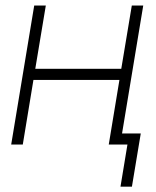

<svg xmlns="http://www.w3.org/2000/svg" viewBox="-20 -536 580 712"><path d="M149.9 -515.6 110.8 -280.8H429.7L468.8 -515.6H511.2L425.8 0H383.3L422.9 -239.7H104L64.5 0H21.5L106.9 -515.6ZM426.8 156.2 452.6 0H405.3L412.1 -41H502L469.2 156.2Z"/></svg>

Font: Inter Display ExtraLight
Style: Italic
Weight: 200
Italic angle: -9.39999°
Designer: Rasmus Andersson
Foundry: rsms
Version: Version 4.000;git-a52131595